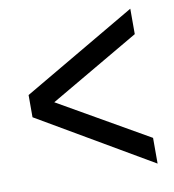

<svg xmlns="http://www.w3.org/2000/svg" viewBox="-66 -499 587 647"><g transform="rotate(-10 228.0 -175.0)"><path d="M115 -174 422 2V90L34 -137V-213L422 -440V-353Z"/></g></svg>

Font: Yekan
Style: Regular
Weight: 400
Designer: ParsMizban Co
Foundry: ParsMizban Co
Version: Version 2.000